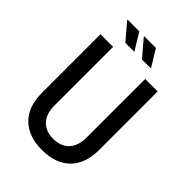

<svg xmlns="http://www.w3.org/2000/svg" viewBox="-247 -964 1087 1087"><g transform="rotate(45 296.0 -420.5)"><path d="M296 12Q189 12 128 -47Q67 -106 67 -220V-686H168V-218Q168 -150 202 -114Q236 -78 296 -78Q357 -78 391 -114Q425 -150 425 -218V-686H525V-220Q525 -106 464 -47Q403 12 296 12ZM334 -751 250 -850 251 -853H344L406 -751ZM201 -751 117 -850 118 -853H211L273 -751Z"/></g></svg>

Font: Archivo Narrow Medium
Style: Regular
Weight: 500
Designer: Hector Gatti
Foundry: Omnibus-Type
Version: Version 3.002